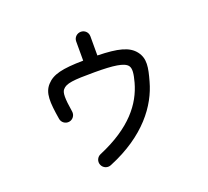

<svg xmlns="http://www.w3.org/2000/svg" viewBox="-139 -969 1278 1182"><g transform="rotate(-20 500.0 -378.5)"><path d="M395 37C642 -64 756 -222 795 -365C819 -450 829 -505 791 -555C752 -606 682 -623 548 -626V-752C548 -778 527 -798 502 -798C476 -798 455 -778 455 -752V-626C316 -624 254 -609 213 -564C170 -518 174 -455 193 -340C197 -315 221 -298 246 -302C271 -306 288 -330 284 -355C269 -447 270 -484 285 -501C309 -530 355 -535 496 -535C619 -535 690 -526 711 -496C724 -477 721 -445 706 -390C671 -264 579 -141 358 -48C335 -38 324 -11 334 12C344 36 371 47 395 37Z"/></g></svg>

Font: 寒蝉半圆体
Style: Regular
Weight: 400
Designer: Yoshimichi Ohira & Warren
Foundry: ChillType
Version: Version 1.800;Glyphs 3.1.1 (3135)